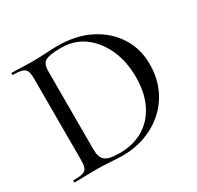

<svg xmlns="http://www.w3.org/2000/svg" viewBox="-138 -786 973 949"><g transform="rotate(-30 348.0 -311.5)"><path d="M310 4Q280 4 236 1Q192 -2 155 -2Q121 -2 89.5 -1Q58 0 33 0Q31 0 31 -6Q31 -12 33 -12Q68 -12 86 -17Q104 -22 110 -37Q116 -52 116 -81V-544Q116 -573 110 -587.5Q104 -602 86.5 -607.5Q69 -613 35 -613Q32 -613 32 -619Q32 -625 35 -625Q60 -625 90.5 -623.5Q121 -622 155 -622Q189 -622 228.5 -624.5Q268 -627 296 -627Q402 -627 480.5 -587Q559 -547 603 -478Q647 -409 647 -323Q647 -248 620.5 -187.5Q594 -127 547 -84.5Q500 -42 439 -19Q378 4 310 4ZM300 -14Q375 -14 432.5 -47Q490 -80 523 -144.5Q556 -209 556 -301Q556 -388 525 -457.5Q494 -527 438.5 -568.5Q383 -610 306 -610Q246 -610 220.5 -598Q195 -586 195 -542V-92Q195 -52 215 -33Q235 -14 300 -14Z"/></g></svg>

Font: Cormorant Garamond Light Medium
Style: Regular
Weight: 500
Version: Version 4.001